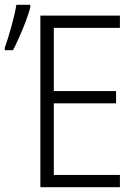

<svg xmlns="http://www.w3.org/2000/svg" viewBox="-20 -779 573 799"><path d="M148 0V-714H479V-663H204V-400H463V-349H204V-51H479V0ZM0 -581Q12 -613 27.5 -669Q43 -725 48 -759H106V-748Q96 -711 75.5 -660.5Q55 -610 34 -570H0Z"/></svg>

Font: Noto Sans UI NarrowLight
Style: Regular
Weight: 300
Width: 4
Designer: Monotype Design Team
Foundry: Monotype Imaging Inc.
Version: Version 1.001